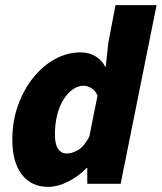

<svg xmlns="http://www.w3.org/2000/svg" viewBox="-20 -716 630 748"><path d="M168 12Q102 12 65 -36Q28 -84 28 -172Q28 -243 50 -305Q72 -367 109.5 -413.5Q147 -460 194.5 -486Q242 -512 294 -512Q326 -512 351.5 -497Q377 -482 390 -456H392L402 -550L430 -696H590L450 0H320V-62H318Q285 -28 244.5 -8Q204 12 168 12ZM240 -118Q260 -118 283.5 -131Q307 -144 328 -184L360 -344Q351 -364 335.5 -373Q320 -382 306 -382Q284 -382 264 -368Q244 -354 228 -329Q212 -304 203 -269Q194 -234 194 -192Q194 -153 206.5 -135.5Q219 -118 240 -118Z"/></svg>

Font: Source Sans 3 Black
Style: Italic
Weight: 900
Italic angle: -11°
Designer: Paul D. Hunt
Foundry: Adobe
Version: Version 3.052;hotconv 1.1.0;makeotfexe 2.6.0